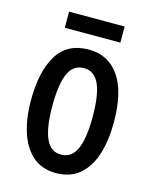

<svg xmlns="http://www.w3.org/2000/svg" viewBox="-107 -760 670 841"><g transform="rotate(15 228.0 -339.0)"><path d="M416 -270Q416 -189 396.5 -126Q377 -63 335 -26.5Q293 10 227 10Q164 10 122.5 -26Q81 -62 60.5 -125Q40 -188 40 -270Q40 -401 85.5 -475.5Q131 -550 229 -550Q317 -550 366.5 -479Q416 -408 416 -270ZM137 -270Q137 -172 159 -123Q181 -74 228 -74Q276 -74 298 -122.5Q320 -171 320 -270Q320 -369 298 -417.5Q276 -466 228 -466Q180 -466 158.5 -417.5Q137 -369 137 -270ZM353 -688V-615H101V-688Z"/></g></svg>

Font: Noto Sans Sinhala ExtraCondensed Medium
Style: Regular
Weight: 500
Width: 2
Designer: Jelle Bosma - Monotype Design Team
Foundry: Monotype Imaging Inc.
Version: Version 2.006; ttfautohint (v1.8.4.7-5d5b)